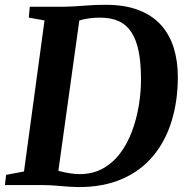

<svg xmlns="http://www.w3.org/2000/svg" viewBox="-30 -771 772 800"><path d="M94 -743H240Q280.5 -744 322.8 -747.5Q365 -751 406 -751Q489.5 -751.5 548 -728.8Q606.5 -706 642.2 -665.2Q678 -624.5 694.5 -569.8Q711 -515 711 -451Q711 -351.5 685.5 -267.8Q660 -184 608.8 -122Q557.5 -60 479.8 -25.8Q402 8.5 297.5 8.5Q281 8.5 262.2 7.2Q243.5 6 223.8 4.2Q204 2.5 184.8 1.2Q165.5 0 147.5 0H-9.5L-4.5 -42.5L70 -56.5L155.5 -686L90 -697.5ZM208.5 -25.5 193.5 -66.5Q200 -63 218.2 -58Q236.5 -53 259.2 -49.2Q282 -45.5 301.5 -45.5Q356.5 -45.5 398.8 -69Q441 -92.5 471 -132.8Q501 -173 520 -224Q539 -275 548.2 -330.5Q557.5 -386 557.5 -439.5Q557.5 -508 547.8 -556.8Q538 -605.5 517.5 -636.8Q497 -668 464.8 -682.8Q432.5 -697.5 387.5 -697.5Q363.5 -697.5 344.8 -695Q326 -692.5 312.5 -689Q299 -685.5 290.5 -681.5L304 -711Z"/></svg>

Font: Merriweather 36pt
Style: Bold Italic
Weight: 700
Italic angle: -7.8°
Version: Version 2.101